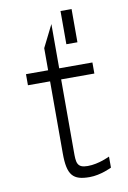

<svg xmlns="http://www.w3.org/2000/svg" viewBox="-85 -802 570 854"><g transform="rotate(-10 200.0 -375.0)"><path d="M250 0C300 0 350 -25 350 -25V-75C350 -75 300 -50 250 -50C200 -50 200 -75 200 -125V-450H350V-500H200V-700L150 -600V-500H50V-450H150V-125C150 -25 175 0 250 0ZM250 -600H300V-750H250Z"/></g></svg>

Font: LS-VG5000 Light
Style: Regular
Weight: 400
Designer: Justin Bihan, 2021
Foundry: Justin Bihan, 2021
Version: Version 1.000;Glyphs 3.1.2 (3151)